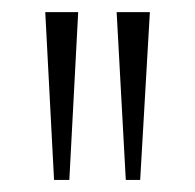

<svg xmlns="http://www.w3.org/2000/svg" viewBox="-20 -860 324 319"><path d="M55.2 -839.8H109.9L95.2 -561H69.8ZM173.8 -839.8H229L212.9 -561H189Z"/></svg>

Font: Sinkin Sans 200 X Light
Style: Regular
Weight: 200
Designer: Keith Bates
Foundry: K-Type
Version: Sinkin Sans (version 1.0)  by Keith Bates   •   © 2014   www